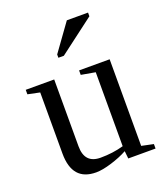

<svg xmlns="http://www.w3.org/2000/svg" viewBox="-131 -785 762 885"><g transform="rotate(-20 250.0 -342.5)"><path d="M152.8 -130.9Q152.8 -46.9 231 -46.9Q291.5 -46.9 344.2 -62V-424.8L274.9 -437V-459H424.8V-34.2L482.9 -22V0H349.1L345.2 -37.1Q310.5 -18.1 265.1 -4.2Q219.7 9.8 189 9.8Q71.8 9.8 71.8 -125V-424.8L13.2 -437V-459H152.8ZM205.1 -546.4V-562.5L300.8 -695.3H404.8V-677.2L231.9 -546.4Z"/></g></svg>

Font: Tinos
Style: Regular
Weight: 400
Designer: Steve Matteson
Foundry: Monotype Imaging Inc.
Version: Version 1.23